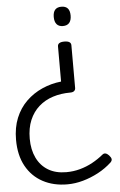

<svg xmlns="http://www.w3.org/2000/svg" viewBox="-71 -562 784 1257"><g transform="rotate(-5 321.0 66.0)"><path d="M381 -286Q403 -286 414 -279Q425 -272 425 -258V23Q425 35 416.5 42.5Q408 50 391 50Q329 50 276 67Q223 84 183.5 119Q144 154 122 206Q100 258 100 328Q100 400 126 454Q152 508 201 537.5Q250 567 320 567Q367 567 410.5 555Q454 543 492.5 522Q531 501 564 474Q574 465 585.5 467.5Q597 470 608 482Q621 496 622.5 507Q624 518 613 529Q573 566 524 592Q475 618 423 632.5Q371 647 320 647Q229 647 159 609.5Q89 572 49.5 500.5Q10 429 10 327Q10 247 35.5 184.5Q61 122 106.5 77.5Q152 33 211.5 6.5Q271 -20 337 -27V-258Q337 -272 348 -279Q359 -286 381 -286ZM381 -515Q409 -515 423 -499.5Q437 -484 437 -452Q437 -421 423 -404.5Q409 -388 381 -388Q354 -388 340 -404.5Q326 -421 326 -452Q326 -484 340 -499.5Q354 -515 381 -515Z"/></g></svg>

Font: Playwrite CL
Style: Regular
Weight: 400
Designer: Veronika Burian, José Scaglione
Foundry: TypeTogether
Version: Version 1.002